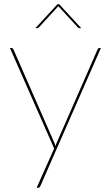

<svg xmlns="http://www.w3.org/2000/svg" viewBox="-20 -720 530 920"><path d="M27.5 0ZM174.5 169Q173 173 170 176.5Q167 180 162.5 180H155.5L239.5 -8.5L27.5 -490H34.5Q38.5 -490 41 -487.8Q43.5 -485.5 44.5 -483L239.5 -38Q241.5 -33.5 243.2 -29Q245 -24.5 246 -19.5Q247 -24.5 248.8 -29Q250.5 -33.5 252.5 -38L447.5 -483Q451 -490 456.5 -490H463.5ZM369.5 -585H360.5Q356.5 -585 352.5 -589L262.5 -687L259.5 -690L256.5 -687L166.5 -589Q165 -587.5 163 -586.2Q161 -585 158.5 -585H149.5L255.5 -700H263.5Z"/></svg>

Font: Lato Hairline
Style: Regular
Weight: 100
Designer: Lukasz Dziedzic
Foundry: tyPoland Lukasz Dziedzic
Version: Version 2.007; 2014-02-27